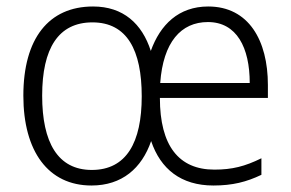

<svg xmlns="http://www.w3.org/2000/svg" viewBox="-20 -562 898 592"><path d="M622 -542C531 -542 474 -486 445 -405C418 -489 360 -542 267 -542C130 -542 52 -443 52 -267C52 -95 129 10 262 10C356 10 417 -43 446 -127C475 -41 538 10 638 10C697 10 740 -1 786 -23V-74C735 -49 696 -39 641 -39C531 -39 473 -113 473 -260H806V-300C806 -437 747 -542 622 -542ZM621 -494C710 -494 750 -415 750 -306H474C483 -432 538 -494 621 -494ZM265 -493C372 -493 417 -407 417 -265C417 -123 370 -38 263 -38C158 -38 110 -123 110 -267C110 -413 160 -493 265 -493Z"/></svg>

Font: Noto Sans Malayalam SemiCondensed Light
Style: Regular
Weight: 300
Width: 4
Designer: Jelle Bosma - Monotype Design Team
Foundry: Monotype Imaging Inc.
Version: Version 2.104